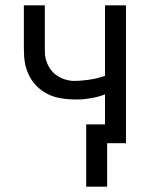

<svg xmlns="http://www.w3.org/2000/svg" viewBox="-20 -540 565 724"><path d="M384 164H305V-71H376V-184Q368 -181 360 -178.5Q352 -176 344 -174Q336 -172 327 -170.5Q318 -169 308 -167.5Q298 -166 290 -165.5Q282 -165 277 -165H263Q247 -165 231.5 -166.5Q216 -168 201 -171Q186 -174 171.5 -180Q157 -186 144 -194.5Q131 -203 119.5 -214Q108 -225 99.5 -238Q91 -251 85 -265.5Q79 -280 75.5 -295Q72 -310 71 -328Q70 -346 70 -357V-520H149V-370Q149 -360 149 -350.5Q149 -341 150 -331.5Q151 -322 154 -312.5Q157 -303 161 -294.5Q165 -286 171 -278Q177 -270 184 -263.5Q191 -257 199.5 -252Q208 -247 216.5 -243.5Q225 -240 236.5 -237.5Q248 -235 254 -235H262Q270 -235 278.5 -235.5Q287 -236 295.5 -237Q304 -238 313 -239Q322 -240 332 -242Q342 -244 349.5 -246Q357 -248 363 -250L376 -254V-520H455V0H384Z"/></svg>

Font: Iosevka Pride
Style: Regular
Weight: 400
Monospace: yes
Designer: Belleve Invis
Foundry: Belleve Invis
Version: Version 30.3.1; ttfautohint (v1.8.4)